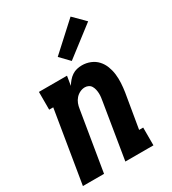

<svg xmlns="http://www.w3.org/2000/svg" viewBox="-190 -883 879 983"><g transform="rotate(-30 250.0 -391.5)"><path d="M6 0 76 -425H52V-530H218L209 -475Q217 -488 227.5 -500.5Q238 -513 251.5 -522Q265 -531 280 -534.5Q295 -538 310 -538Q336 -538 359.5 -528.5Q383 -519 399.5 -501Q416 -483 425 -459.5Q434 -436 437 -411Q440 -386 438.5 -359.5Q437 -333 433 -307L399 -105H423V0H257L310 -324Q310 -324 310 -324Q310 -324 310 -324Q312 -335 313.5 -347Q315 -359 314.5 -370.5Q314 -382 311.5 -393Q309 -404 303.5 -413.5Q298 -423 288 -428Q278 -433 267 -433Q252 -433 237.5 -426Q223 -419 212.5 -407Q202 -395 196.5 -380.5Q191 -366 189 -351L131 0ZM277 -583 225 -637 385 -783 451 -717Z"/></g></svg>

Font: Iosevka Slab Extrabold
Style: Italic
Weight: 800
Italic angle: -9°
Monospace: yes
Designer: Belleve Invis
Foundry: Belleve Invis
Version: Version 11.1.0; ttfautohint (v1.8.3)